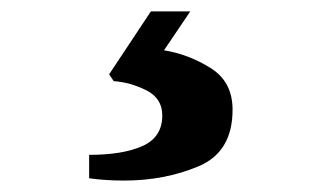

<svg xmlns="http://www.w3.org/2000/svg" viewBox="-20 -57 570 336"><path d="M136 255V214Q195 214 229.5 198.5Q264 183 264 145Q264 115 236 101Q208 87 179 85L171 73L244 -37H313L267 31Q310 38 348.5 62Q387 86 387 135Q387 209 327.5 234Q268 259 197 259Q165 259 136 255Z"/></svg>

Font: Taviraj Black
Style: Regular
Weight: 900
Designer: Katatrad Team
Foundry: CadsonDemak
Version: Version 1.001